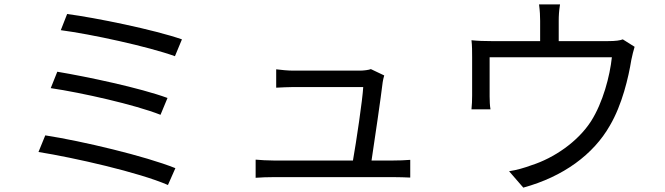

<svg xmlns="http://www.w3.org/2000/svg" viewBox="-20 -821 3040 878"><path d="M287 -757 258 -683C396 -665 658 -608 780 -564L812 -641C686 -685 417 -740 287 -757ZM242 -493 212 -418C354 -397 598 -342 714 -296L746 -373C621 -419 379 -470 242 -493ZM187 -202 156 -126C318 -100 615 -33 748 25L782 -52C645 -107 355 -176 187 -202Z M1679 -87C1693 -179 1722 -377 1730 -445C1731 -453 1734 -466 1737 -476L1676 -505C1667 -501 1642 -498 1626 -498H1322C1297 -498 1267 -501 1243 -504V-420C1268 -421 1294 -423 1323 -423H1641C1638 -366 1609 -171 1594 -87H1232C1201 -87 1173 -89 1149 -91V-8C1178 -10 1201 -11 1232 -11H1780C1801 -11 1838 -10 1856 -9V-90C1835 -88 1799 -87 1777 -87Z M2828 -641C2815 -636 2796 -633 2759 -633H2535V-726C2535 -747 2536 -770 2541 -801H2445C2449 -770 2450 -747 2450 -726V-633H2229C2194 -633 2165 -634 2136 -637C2139 -615 2139 -581 2139 -560V-384C2139 -365 2138 -338 2136 -321H2223C2220 -336 2219 -362 2219 -380V-559H2778C2769 -473 2737 -352 2683 -267C2622 -172 2512 -98 2412 -66C2380 -54 2342 -43 2308 -38L2373 37C2556 -13 2694 -115 2769 -247C2825 -342 2854 -467 2867 -547C2871 -566 2877 -592 2882 -607Z"/></svg>

Font: Noto Sans JP Regular
Style: Regular
Weight: 400
Designer: Ryoko NISHIZUKA (kana & ideographs); Paul D. Hunt (Latin, Greek & Cyrillic); Wenlong ZHANG (bopomofo); Sandoll Communica
Foundry: Adobe Systems Incorporated
Version: Version 1.004;PS 1.004;hotconv 1.0.82;makeotf.lib2.5.63406